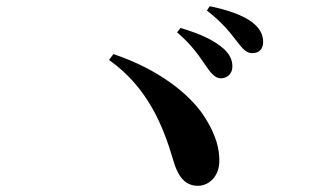

<svg xmlns="http://www.w3.org/2000/svg" viewBox="-20 -743 1040 618"><path d="M642 -532C659 -507 672 -492 689 -491C712 -490 728 -507 728 -528C728 -549 721 -567 699 -587C666 -616 618 -636 561 -653L550 -639C598 -598 623 -560 642 -532ZM740 -613C760 -587 772 -572 792 -572C814 -572 827 -585 827 -608C827 -631 817 -652 791 -672C761 -694 714 -711 655 -723L646 -709C700 -667 721 -637 740 -613ZM345 -569 331 -550C455 -462 505 -339 538 -226C556 -164 583 -145 617 -145C654 -145 686 -177 686 -225C686 -261 678 -307 635 -372C589 -440 493 -519 345 -569Z"/></svg>

Font: Noto Serif JP
Style: Bold
Weight: 700
Designer: Ryoko NISHIZUKA 西塚涼子 (kana & ideographs); Frank Grießhammer (Latin, Greek & Cyrillic); Wenlong ZHANG 张文龙 (bopomofo); San
Foundry: Adobe
Version: Version 2.001;hotconv 1.1.0;makeotfexe 2.6.0